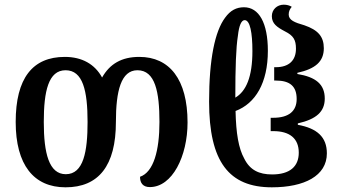

<svg xmlns="http://www.w3.org/2000/svg" viewBox="-20 -790 1463 820"><path d="M260 10C401 10 475 -82 475 -269C475 -402 497 -490 567 -490C643 -490 661 -397 661 -269C661 -147 636 -55 578 -35C578 -9 590 9 620 9C716 9 781 -123 781 -267C781 -451 704 -547 575 -547C499 -547 449 -517 416 -459C385 -516 330 -547 257 -547C119 -547 47 -456 47 -269C47 -86 124 10 260 10ZM261 -46C189 -46 167 -136 167 -269C167 -401 187 -490 260 -490C334 -490 354 -403 354 -269C354 -143 337 -46 261 -46Z M1141 10C1280 10 1376 -39 1376 -135C1376 -205 1334 -242 1252 -257V-263C1331 -281 1367 -313 1367 -369C1367 -430 1329 -461 1250 -474V-479C1327 -496 1363 -527 1363 -584C1363 -634 1338 -662 1280 -682C1238 -694 1213 -704 1213 -728C1213 -742 1218 -751 1226 -761C1216 -767 1205 -770 1192 -770C1163 -770 1141 -749 1141 -721C1141 -689 1163 -674 1197 -656C1233 -638 1244 -620 1244 -582C1244 -532 1214 -503 1158 -503H1151V-446H1158C1219 -446 1247 -421 1247 -367C1247 -316 1214 -287 1147 -287H1136V-230H1147C1217 -230 1256 -199 1256 -138C1256 -79 1218 -45 1142 -45C1086 -45 1047 -64 1023 -113C999 -156 988 -221 986 -316C1071 -348 1124 -436 1124 -573C1124 -692 1086 -759 1022 -759C990 -759 964 -746 941 -714C898 -656 873 -538 873 -356C873 -99 958 10 1141 10ZM985 -373C985 -504 988 -587 996 -637C1001 -682 1011 -704 1025 -704C1048 -704 1058 -650 1058 -572C1058 -461 1031 -400 985 -373Z"/></svg>

Font: Noto Serif Georgian SemiCondensed Semi
Style: Regular
Weight: 600
Width: 4
Designer: Monotype Design Team
Foundry: Monotype Imaging Inc.
Version: Version 1.901